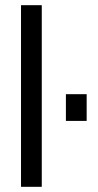

<svg xmlns="http://www.w3.org/2000/svg" viewBox="-20 -720 377 740"><path d="M61 0V-700H141V0ZM234 -254V-357H314V-254Z"/></svg>

Font: Homenaje
Style: Regular
Weight: 400
Designer: Constanza Artigas Preller, Agustina Mingote
Foundry: Constanza Artigas Preller, Agustina Mingote
Version: Version 1.100